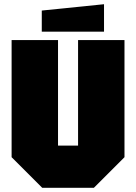

<svg xmlns="http://www.w3.org/2000/svg" viewBox="-20 -890 645 910"><path d="M35 -145V-700H255V-200H350V-700H570V-145L425 0H180ZM178 -740V-840L473 -870V-740Z"/></svg>

Font: Tektur SemiCondensed Black
Style: Regular
Weight: 900
Width: 4
Designer: Adam Jagosz
Foundry: Adam Jagosz
Version: Version 1.005;gftools[0.9.30]